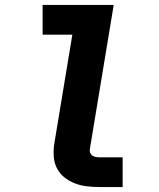

<svg xmlns="http://www.w3.org/2000/svg" viewBox="-20 -755 640 775"><path d="M382 0Q356 0 330.5 -3Q305 -6 282 -15Q259 -24 240 -39Q221 -54 210 -75.5Q199 -97 197 -122.5Q195 -148 199 -174L272 -615H152V-735H439L343 -155Q341 -147 343.5 -139.5Q346 -132 352 -127.5Q358 -123 366 -121.5Q374 -120 382 -120H475V0Z"/></svg>

Font: Iosevka SS04 Hv Ex Obl
Style: Regular
Weight: 900
Width: 7
Italic angle: -9°
Monospace: yes
Designer: Belleve Invis
Foundry: Belleve Invis
Version: Version 19.0.0; ttfautohint (v1.8.4)